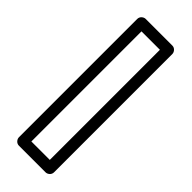

<svg xmlns="http://www.w3.org/2000/svg" viewBox="-252 -763 815 815"><g transform="rotate(45 155.5 -355.5)"><path d="M208.6 -25H98V-686H208.6ZM233.6 25C244.3 25 258.6 15.1 258.6 0V-711C258.6 -721.7 248.7 -736 233.6 -736H73C62.3 -736 48 -726.1 48 -711V0C48 10.7 57.9 25 73 25Z"/></g></svg>

Font: Asimov
Style: WidOu
Weight: 500
Designer: Google
Version: Version 2.000980; 2014